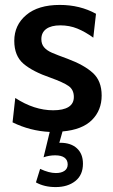

<svg xmlns="http://www.w3.org/2000/svg" viewBox="-20 -526 460 780"><path d="M234 8 221 54H225Q268 54 292.5 76.5Q317 99 317 139Q317 185 286 209.5Q255 234 206 234Q160 234 126 215L143 160Q179 177 207 177Q229 177 242 168Q255 159 255 142Q255 124 242 114.5Q229 105 204 105Q180 105 157 113L182 10Q102 6 31 -29L42 -128Q119 -78 196 -78Q237 -78 258.5 -91.5Q280 -105 280 -132Q280 -162 258 -177Q236 -192 186 -210Q113 -235 75.5 -267Q38 -299 38 -360Q38 -424 86.5 -465Q135 -506 223 -506Q305 -506 370 -470L359 -373Q326 -397 294 -410Q262 -423 225 -423Q188 -423 168 -408.5Q148 -394 148 -367Q148 -347 159 -334Q170 -321 190.5 -312Q211 -303 255 -287Q322 -262 357.5 -229.5Q393 -197 393 -138Q393 -78 353.5 -38.5Q314 1 234 8Z"/></svg>

Font: Cabin SemiBold
Style: Regular
Weight: 600
Designer: Pablo Impallari
Foundry: Pablo Impallari. http://www.impallari.com Igino Marini. http://www.ikern.com
Version: Version 2.001